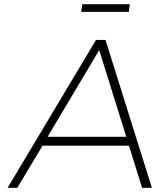

<svg xmlns="http://www.w3.org/2000/svg" viewBox="-20 -888 738 908"><path d="M16.1 0 434.1 -699.2H479L698.2 0H651.9L589.8 -199.2H181.2L62 0ZM205.1 -241.2H577.1L449.2 -650.9ZM363.8 -832 369.1 -868.2H594.2L588.9 -832Z"/></svg>

Font: Trueno UltraLight
Style: Italic
Weight: 250
Designer: Julieta Ulanovsky
Foundry: Julieta Ulanovsky
Version: Version 3.001b | FøM Fix